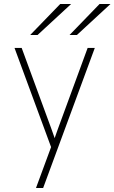

<svg xmlns="http://www.w3.org/2000/svg" viewBox="-20 -752 576 966"><path d="M161 194 237 -12 53 -511H89L237 -108Q241.5 -95.5 246 -82.8Q250.5 -70 255 -57Q259.5 -70 264 -82.8Q268.5 -95.5 273 -108L421 -511H457L197 194ZM330 -576 481 -732H536L367 -576ZM132 -576 283 -732H338L169 -576Z"/></svg>

Font: Overpass Thin
Style: Regular
Weight: 250
Designer: Delve Withrington, Dave Bailey, Thomas Jockin
Foundry: Delve Fonts LLC
Version: Version 4.000